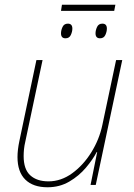

<svg xmlns="http://www.w3.org/2000/svg" viewBox="-20 -782 566 812"><path d="M181 10Q120 10 87 -22.5Q54 -55 54 -118Q54 -148 62 -186L134 -528H160L87 -183Q83 -166 81.5 -151Q80 -136 80 -122Q80 -66 108 -40.5Q136 -15 185 -15Q238 -15 285 -49Q332 -83 366 -137.5Q400 -192 413 -254L471 -528H497L385 0H363L391 -139H389Q373 -108 343.5 -73Q314 -38 273 -14Q232 10 181 10ZM238 -736 242 -762H468L463 -736ZM257 -620Q238 -620 238 -641Q238 -654 244.5 -668Q251 -682 267 -682Q286 -682 286 -661Q286 -648 279.5 -634Q273 -620 257 -620ZM403 -620Q384 -620 384 -641Q384 -654 390.5 -668Q397 -682 413 -682Q432 -682 432 -661Q432 -648 425.5 -634Q419 -620 403 -620Z"/></svg>

Font: Noto Sans Disp Thin
Style: Italic
Weight: 100
Italic angle: -12°
Designer: Monotype Design Team
Foundry: Monotype Imaging Inc.
Version: Version 2.000;GOOG;noto-source:20170915:90ef993387c0